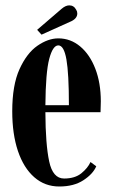

<svg xmlns="http://www.w3.org/2000/svg" viewBox="-20 -668 412 698"><path d="M195.5 10Q143 10 104.5 -23.8Q66 -57.5 45.2 -119Q24.5 -180.5 24.5 -263.5Q24.5 -358.5 51 -416.8Q77.5 -475 116.2 -501.8Q155 -528.5 192 -528.5Q236.5 -528.5 271.5 -499.2Q306.5 -470 326.5 -418.2Q346.5 -366.5 346.5 -299.5Q346.5 -279.5 345.5 -260H145Q145.5 -143.5 158.8 -81.2Q172 -19 213 -19Q252.5 -19 276 -38.2Q299.5 -57.5 309 -79L330 -63.5Q318 -35.5 283.2 -12.8Q248.5 10 195.5 10ZM192 -503Q172 -503 159 -454Q146 -405 145 -285.5H230.5Q230.5 -400.5 221.5 -451.8Q212.5 -503 192 -503ZM131 -542 115 -559.5 204 -636Q218.5 -648.5 232 -648.5Q248.5 -648.5 257 -632.5Q261 -626.5 261 -619Q261 -599 233 -588Z"/></svg>

Font: Imbue 50pt
Style: Bold
Weight: 700
Designer: Tyler Finck
Foundry: Etcetera Type Company
Version: Version 1.102; ttfautohint (v1.8.3)